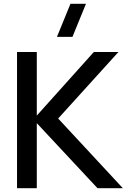

<svg xmlns="http://www.w3.org/2000/svg" viewBox="-20 -995 670 1015"><path d="M281 -800H363L434.5 -975H352.5ZM174.5 0V-344L495.5 0H629.5L287.5 -368.5L606 -720H476L174.5 -384V-720H70V0Z"/></svg>

Font: Manrope SemiBold
Style: Regular
Weight: 600
Designer: Mikhail Sharanda
Foundry: Mikhail Sharanda
Version: Version 4.505